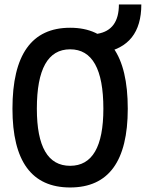

<svg xmlns="http://www.w3.org/2000/svg" viewBox="-20 -827 651 857"><path d="M293 9.8Q35.6 9.8 35.6 -341.8Q35.6 -703.1 293 -703.1Q550.3 -703.1 550.3 -341.8Q550.3 9.8 293 9.8ZM293 -86.9Q441.4 -86.9 441.4 -341.8Q441.4 -606.9 293 -606.9Q144.5 -606.9 144.5 -341.8Q144.5 -86.9 293 -86.9ZM410.6 -586.9 386.2 -671.4 415.5 -676.3Q510.7 -692.4 510.7 -807.1H610.8Q610.8 -620.6 439.9 -591.8Z"/></svg>

Font: Caskaydia Cove Medium
Style: Regular
Weight: 500
Monospace: yes
Designer: Aaron Bell
Foundry: Saja Typeworks
Version: Version 4.300; ttfautohint (v1.8.3)